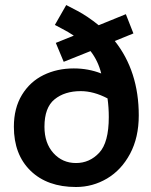

<svg xmlns="http://www.w3.org/2000/svg" viewBox="-20 -730 600 761"><path d="M530 -272.5Q530 -185 495.6 -120.6Q461.2 -56.2 404.4 -22.5Q347.5 11.2 281.2 11.2Q167.5 11.2 101.2 -53.1Q35 -117.5 35 -227.5Q35 -301.2 66.9 -353.8Q98.8 -406.2 152.5 -432.5Q206.2 -458.8 272.5 -458.8Q330 -458.8 381.2 -438.8Q368.8 -488.8 338.8 -527.5L232.5 -485L201.2 -560L272.5 -588.8Q250 -603.8 226.9 -615.6Q203.8 -627.5 197.5 -631.2L242.5 -710Q247.5 -707.5 286.9 -686.9Q326.2 -666.2 371.2 -630L478.8 -673.8L508.8 -597.5L435 -567.5Q530 -447.5 530 -272.5ZM411.2 -266.2Q411.2 -303.8 406.2 -340Q351.2 -368.8 300 -368.8Q236.2 -368.8 196.2 -336.2Q156.2 -303.8 156.2 -227.5Q156.2 -162.5 191.9 -123.1Q227.5 -83.8 281.2 -83.8Q335 -83.8 373.1 -124.4Q411.2 -165 411.2 -266.2Z"/></svg>

Font: Cambay
Style: Bold
Weight: 700
Designer: Pooja Saxena
Foundry: Pooja Saxena
Version: Version 1.096;PS 001.096;hotconv 1.0.70;makeotf.lib2.5.58329